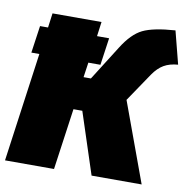

<svg xmlns="http://www.w3.org/2000/svg" viewBox="-80 -798 863 876"><g transform="rotate(10 351.0 -359.5)"><path d="M588 -501 498 -368 633 0H401L308 -284H267L227 0H0L70 -505H33L51 -631H88L97 -698H324L315 -631H371L353 -505H297L287 -436H321L422 -596Q465 -665 513 -688.5Q561 -712 663 -719L702 -567Q663 -564 636.5 -548.5Q610 -533 588 -501Z"/></g></svg>

Font: Fira Sans Ultra
Style: Italic
Weight: 950
Italic angle: -8°
Designer: Carrois Corporate & Edenspiekermann AG
Foundry: Carrois Corporate GbR & Edenspiekermann AG
Version: Version 4.203;PS 004.203;hotconv 1.0.88;makeotf.lib2.5.64775